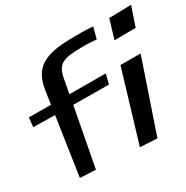

<svg xmlns="http://www.w3.org/2000/svg" viewBox="-282 -913 1039 1073"><g transform="rotate(-20 238.0 -377.0)"><path d="M592 -653 612 -783 472 -755 457 -628ZM495 -31 569 -509 441 -487 386 -18ZM266 -653C298 -660 331 -664 365 -666L372 -742C330 -738 280 -730 222 -718C57 -685 -6 -629 -2 -496L0 -411L-140 -387L-136 -327L2 -349L12 29L112 16L117 -368L343 -406L348 -471L117 -431L118 -525C119 -612 155 -632 266 -653Z"/></g></svg>

Font: Gamestation Warped
Style: Regular
Weight: 400
Designer: Jonas Hecksher
Foundry: Jonas Hecksher, Playtypeª, e-types AS
Version: Version 1.003